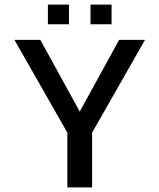

<svg xmlns="http://www.w3.org/2000/svg" viewBox="-20 -818 696 838"><path d="M189 -712V-798H281V-712ZM375 -712V-798H467V-712ZM274 0V-239L43 -644H156L328 -331L500 -644H613L382 -239V0Z"/></svg>

Font: Kanit
Style: Regular
Weight: 400
Designer: Katatrad Team
Foundry: CadsonDemak
Version: Version 2.000; ttfautohint (v1.8.3)